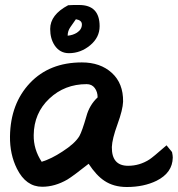

<svg xmlns="http://www.w3.org/2000/svg" viewBox="-20 -708 712 769"><path d="M335 -52Q273 -3 250 11Q200 40 149 40Q84 40 48 -32Q19 -90 20 -162Q22 -293 100 -375.5Q178 -458 308 -458Q382 -458 428 -416Q474 -374 473 -301Q472 -269 450.5 -210Q429 -151 428 -119Q427 -44 493 -44Q539 -44 578 -69Q591 -77 647 -126L669 -99Q672 -85 672 -77Q671 -16 607 16Q556 41 488 41Q435 41 398 16Q366 -5 335 -52ZM115 -167Q114 -110 147 -60Q186 -72 230 -101Q280 -133 298 -163Q309 -183 326 -242Q338 -287 371 -318Q371 -340 359.5 -355.5Q348 -371 327 -371Q239 -371 177.5 -313Q116 -255 115 -167ZM253 -687Q259 -687 275 -688Q289 -688 297 -688Q379 -688 379 -603Q379 -558 341 -526.5Q303 -495 256 -495Q220 -495 199 -526Q181 -553 181 -592Q181 -649 253 -687ZM308 -610Q308 -627 284 -631Q273 -615 262 -599.5Q251 -584 251 -565Q272 -567 288 -577Q308 -590 308 -610Z"/></svg>

Font: Wortlaut AH
Style: SemiBold
Weight: 600
Designer: Andreas Höfeld
Foundry: Fontgrube AH
Version: Version 2.59